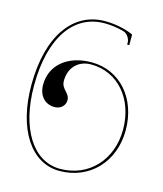

<svg xmlns="http://www.w3.org/2000/svg" viewBox="-108 -793 746 877"><g transform="rotate(15 265.0 -354.5)"><path d="M255 2.5C397.5 2.5 500 -105.5 500 -255C500 -406 404 -515 270 -515C157 -515 81.5 -452.5 81.5 -359C81.5 -307.5 112 -273.5 158 -273.5C186 -273.5 207.5 -292.5 207.5 -319C207.5 -354 168.5 -360 168.5 -400.5C168.5 -463 209 -505 270 -505C396.5 -505 487.5 -400 487.5 -255C487.5 -111.5 391 -7.5 255 -7.5C127.5 -7.5 42.5 -142 42.5 -344C42.5 -578 140 -702.5 280 -702.5C311 -702.5 342 -698.5 372 -690C393 -684 405 -659.5 405 -646V-635H415V-682.5C415 -685 413.5 -686.5 412 -687C371 -704 325 -712.5 280 -712.5C132.5 -712.5 30.5 -580.5 30 -344C30 -136 120 2.5 255 2.5Z"/></g></svg>

Font: ZnikomitNo24
Style: Regular
Weight: 500
Designer: gluk
Foundry: gluk
Version: Version 0.55